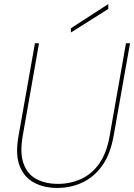

<svg xmlns="http://www.w3.org/2000/svg" viewBox="-20 -913 660 945"><path d="M262 12Q196 12 147 -14.5Q98 -41 76.5 -97Q55 -153 71 -243L152 -700H172L92 -245Q77 -160 96 -107.5Q115 -55 159.5 -31.5Q204 -8 265 -8Q327 -8 380 -32.5Q433 -57 469.5 -109.5Q506 -162 520 -246L600 -700H620L539 -243Q523 -153 482.5 -97Q442 -41 385 -14.5Q328 12 262 12ZM329 -753V-774L513 -893V-869Z"/></svg>

Font: DM Sans 16pt Thin
Style: Italic
Weight: 250
Italic angle: -10°
Version: Version 4.004;gftools[0.9.30]